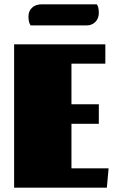

<svg xmlns="http://www.w3.org/2000/svg" viewBox="-20 -864 520 884"><path d="M45 0ZM435 -805Q435 -779 419 -763Q403 -747 379 -747H121Q111 -761 111 -788Q111 -813 127.5 -828.5Q144 -844 171 -844H426Q435 -831 435 -805ZM465 -660V-571H309V-384H435V-294H309V-89H480L472 0H45V-660Z"/></svg>

Font: Sansita Black
Style: Regular
Weight: 900
Designer: Pablo Cosgaya
Foundry: Omnibus-Type
Version: Version 1.006; ttfautohint (v1.5)